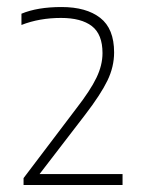

<svg xmlns="http://www.w3.org/2000/svg" viewBox="-20 -834 414 546"><path d="M47 -308V-327.5L197 -525.5Q237 -577 254.2 -612.8Q271.5 -648.5 271.5 -683Q271.5 -736.5 241.2 -759.8Q211 -783 153.5 -783Q92 -783 41 -763V-795Q86.5 -814 155 -814Q225.5 -814 265 -783.2Q304.5 -752.5 304.5 -685Q304.5 -644 285.5 -604.8Q266.5 -565.5 222 -507.5L92.5 -339H328.5V-308Z"/></svg>

Font: Encode Sans Th
Style: Regular
Weight: 100
Designer: Multiple Designers
Foundry: Impallari Type
Version: Version 3.002; ttfautohint (v1.8.3) -l 8 -r 50 -G 200 -x 14 